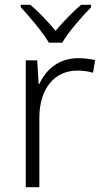

<svg xmlns="http://www.w3.org/2000/svg" viewBox="-20 -785 434 805"><path d="M185 -606H241C265 -649 324 -716 362 -755V-765H320C284 -735 245 -693 213 -656C182 -693 143 -735 107 -765H67V-755C103 -716 160 -649 185 -606ZM307 -541C227 -541 172 -493 145 -433H142L136 -532H88V0H145V-292C145 -411 207 -489 304 -489C328 -489 349 -486 370 -480L379 -533C358 -538 333 -541 307 -541Z"/></svg>

Font: Noto Sans Meetei Mayek Light
Style: Regular
Weight: 300
Designer: Monotype Design Team and Neelakash Kshetrimayum
Foundry: Monotype Imaging Inc.
Version: Version 2.002